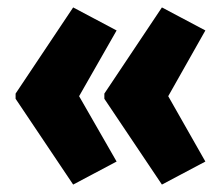

<svg xmlns="http://www.w3.org/2000/svg" viewBox="-20 -590 600 517"><path d="M22 -338 177 -570 294 -508 193 -331 294 -155 177 -93 22 -324ZM261 -338 416 -570 533 -508 433 -331 533 -155 416 -93 261 -324Z"/></svg>

Font: Noto Sans Tamil UI ExtraCondensed Black
Style: Regular
Weight: 900
Width: 2
Designer: Jelle Bosma - Monotype Design Team
Foundry: Monotype Imaging Inc.
Version: Version 2.004; ttfautohint (v1.8.4.7-5d5b)